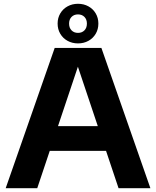

<svg xmlns="http://www.w3.org/2000/svg" viewBox="-20 -993 824 1013"><path d="M605.5 0 539.5 -197H242.5L176.5 0H10L268.5 -740H515L773.5 0ZM286 -327.5H496L391 -641ZM284 -868.5Q284 -898.5 298 -922.2Q312 -946 336.5 -959.5Q361 -973 391.5 -973Q422 -973 446.5 -959.5Q471 -946 485 -922.2Q499 -898.5 499 -868.5Q499 -838.5 485 -814.8Q471 -791 446.5 -777.5Q422 -764 391.5 -764Q361 -764 336.5 -777.5Q312 -791 298 -814.8Q284 -838.5 284 -868.5ZM438.5 -868.5Q438.5 -890.5 425.5 -903.8Q412.5 -917 391.5 -917Q370.5 -917 357.5 -903.8Q344.5 -890.5 344.5 -868.5Q344.5 -846 357.5 -832.8Q370.5 -819.5 391.5 -819.5Q412.5 -819.5 425.5 -832.8Q438.5 -846 438.5 -868.5Z"/></svg>

Font: Encode Sans Semi Expanded
Style: Bold
Weight: 700
Width: 6
Designer: Multiple Designers
Foundry: Impallari Type
Version: Version 2.000